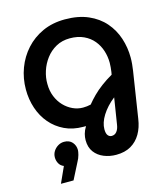

<svg xmlns="http://www.w3.org/2000/svg" viewBox="-142 -822 1079 1236"><g transform="rotate(-15 397.0 -204.0)"><path d="M502 216Q459 216 420.5 200.5Q382 185 358.5 153.5Q335 122 335 74Q335 54 340.5 33Q346 12 361 -13Q357 -13 352.5 -13Q348 -13 343 -13Q274 -13 219.5 -39Q165 -65 126.5 -110Q88 -155 68 -214.5Q48 -274 48 -340Q48 -414 73 -481Q98 -548 145 -600Q192 -652 258 -682Q324 -712 407 -712Q496 -712 561.5 -683.5Q627 -655 669.5 -606Q712 -557 732.5 -494.5Q753 -432 753 -365Q753 -343 751 -321.5Q749 -300 746 -280L698 29Q690 85 665.5 127Q641 169 600.5 192.5Q560 216 502 216ZM505 91Q526 91 539 74.5Q552 58 556 31L584 -145Q557 -124 536 -101Q515 -78 500 -54Q485 -30 477.5 -7Q470 16 470 37Q470 66 480 78.5Q490 91 505 91ZM374 -133Q387 -133 400 -134.5Q413 -136 426 -139Q447 -165 473 -191Q499 -217 532.5 -242Q566 -267 606 -290L609 -307Q611 -321 612.5 -337.5Q614 -354 614 -367Q614 -409 601.5 -448Q589 -487 563.5 -518Q538 -549 498.5 -567.5Q459 -586 406 -586Q354 -586 313.5 -563.5Q273 -541 245.5 -504.5Q218 -468 204 -424.5Q190 -381 191 -339Q191 -293 206.5 -255Q222 -217 248 -190Q274 -163 306.5 -148Q339 -133 374 -133ZM109 304 157 198Q135 189 125 170Q115 151 115 130Q115 108 126.5 89.5Q138 71 157 59.5Q176 48 198 48Q233 48 252 70Q271 92 271 122Q271 132 265.5 153.5Q260 175 248 196L193 304Z"/></g></svg>

Font: MuseoModerno Thin SemiBold
Style: Italic
Weight: 600
Italic angle: -9°
Version: Version 1.003